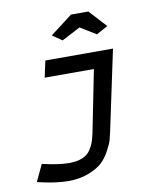

<svg xmlns="http://www.w3.org/2000/svg" viewBox="-86 -705 759 915"><g transform="rotate(-10 293.0 -247.5)"><path d="M162.1 -442.4H489.3L407.2 -55.7Q402.3 -32.2 397.5 -15.1Q392.6 2 375 34.7Q357.4 67.4 334.5 88.4Q311.5 109.4 268.6 126Q225.6 142.6 170.9 142.6Q109.4 142.6 21.5 121.1L59.6 40Q140.6 58.6 187.5 58.6Q226.6 58.6 252.9 47.9Q279.3 37.1 293 16.1Q306.6 -4.9 312 -21Q317.4 -37.1 323.2 -63.5L382.8 -362.3H144.5ZM320.3 -636.7H404.3L481.4 -552.7L425.8 -522.5L349.6 -569.3L259.8 -522.5L212.9 -554.7Z"/></g></svg>

Font: Thabit-Bold-Oblique
Style: Bold Oblique
Weight: 700
Designer: Regenerated by Nadim Shaikli
Foundry: MAK Alagha
Version: 0.01